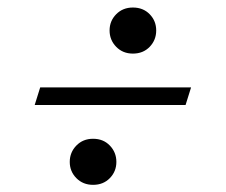

<svg xmlns="http://www.w3.org/2000/svg" viewBox="-20 -518 615 523"><path d="M342 -497.5Q370 -497.5 387.8 -479.2Q405.5 -461 405.5 -435Q405.5 -409 387.8 -390.5Q370 -372 342 -372Q314.5 -372 296.5 -390.5Q278.5 -409 278.5 -435Q278.5 -461 296.5 -479.2Q314.5 -497.5 342 -497.5ZM89.5 -280H500.5L485.5 -232H74.5ZM233.5 -140Q261.5 -140 279.2 -121.5Q297 -103 297 -77Q297 -51 279.2 -32.8Q261.5 -14.5 233.5 -14.5Q206 -14.5 188 -32.8Q170 -51 170 -77Q170 -103 188 -121.5Q206 -140 233.5 -140Z"/></svg>

Font: Newsreader 72pt ExtraBold
Style: Italic
Weight: 800
Italic angle: -17°
Designer: Hugues Gentile
Foundry: Production Type
Version: Version 1.003; ttfautohint (v1.8.3)